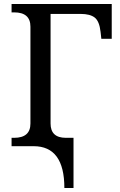

<svg xmlns="http://www.w3.org/2000/svg" viewBox="-20 -734 601 964"><path d="M38.1 0V-42H50.8Q132.8 -42 132.8 -113.8V-600.1Q132.8 -671.9 50.8 -671.9H38.1V-713.9H541V-539.1H488.8L484.9 -574.2Q479 -627.4 455.6 -645.8Q432.1 -664.1 384.8 -664.1H233.9V-113.8Q233.9 -42 311 -42H349.1V210H303.2Q303.2 0 148.9 0Z"/></svg>

Font: Droid-TTFautohint Serif
Style: Regular
Weight: 400
Foundry: Ascender Corporation
Version: Version 1.00; ttfautohint (v1.00rc1.4-1a1c-dirty) -l 8 -r 50